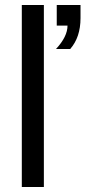

<svg xmlns="http://www.w3.org/2000/svg" viewBox="-20 -745 341 765"><path d="M154.8 0H66.9V-725.1H154.8ZM300.8 -725.1V-672.9Q300.8 -596.7 259.8 -549.8H203.1Q249 -599.1 249 -643.1H206.1V-725.1Z"/></svg>

Font: Libra Sans Modern
Style: Regular
Weight: 400
Foundry: Stefan Peev, Context Ltd
Version: Version 1.000